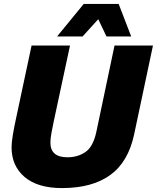

<svg xmlns="http://www.w3.org/2000/svg" viewBox="-20 -943 800 979"><path d="M296 16Q172 16 105.5 -40.5Q39 -97 39 -192Q39 -216 45.5 -255.5Q52 -295 62 -340L141 -711H337L254 -324Q248 -296 242.5 -266Q237 -236 237 -216Q237 -141 324 -141Q377 -141 416.5 -168.5Q456 -196 472 -274L564 -711H760L664 -258Q634 -117 542 -50.5Q450 16 296 16ZM271 -757 407 -923H585L649 -757H523L481 -845L401 -757Z"/></svg>

Font: Geist Black
Style: Italic
Weight: 900
Italic angle: -12°
Designer: Basement.studio, Andrés Briganti, Mateo Zaragoza
Foundry: Basement.studio, Vercel, Andrés Briganti, Guido Ferreyra, Mateo Zaragoza
Version: Version 1.500; ttfautohint (v1.8.4.7-5d5b)